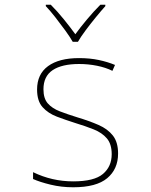

<svg xmlns="http://www.w3.org/2000/svg" viewBox="-20 -783 640 813"><path d="M290 10Q240 10 194.5 -1Q149 -12 120 -25V-54Q200 -15 290 -15Q379 -15 416 -46.5Q453 -78 453 -130Q453 -173 432.5 -197Q412 -221 377 -235Q342 -249 299 -262Q258 -275 221 -289Q184 -303 160.5 -329Q137 -355 137 -404Q137 -469 183.5 -503Q230 -537 315 -537Q360 -537 398 -529Q436 -521 467 -508L456 -483Q428 -497 391 -504.5Q354 -512 315 -512Q242 -512 203 -486Q164 -460 164 -405Q164 -366 182.5 -345Q201 -324 233.5 -311.5Q266 -299 308 -286Q358 -271 397 -254Q436 -237 458 -209Q480 -181 480 -133Q480 -67 434 -28.5Q388 10 290 10ZM288 -606Q276 -627 256 -654.5Q236 -682 214.5 -709.5Q193 -737 174 -757V-763H195Q223 -735 250.5 -701Q278 -667 299 -638Q320 -667 348.5 -701Q377 -735 405 -763H426V-757Q408 -737 385.5 -709.5Q363 -682 342.5 -654.5Q322 -627 310 -606Z"/></svg>

Font: Noto Sans Mono Thin
Style: Regular
Weight: 100
Designer: Monotype Design Team
Foundry: Monotype Imaging Inc.
Version: Version 2.014